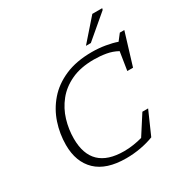

<svg xmlns="http://www.w3.org/2000/svg" viewBox="-209 -1101 1227 1277"><g transform="rotate(-30 404.0 -462.5)"><path d="M607 -28Q562.5 -10.5 507.2 -0.2Q452 10 394.5 10Q243 10 166.5 -63.2Q90 -136.5 90 -267Q90 -352 116.8 -432.5Q143.5 -513 199 -577.2Q254.5 -641.5 341.2 -679.2Q428 -717 548 -717Q599.5 -717 650 -708.5Q700.5 -700 736.5 -687L774 -735.5H808.5L733.5 -489.5H689.5L711.5 -629.5Q672 -651.5 626.8 -659.2Q581.5 -667 534.5 -667Q432 -667 360 -633.2Q288 -599.5 243 -543.2Q198 -487 177.2 -417.8Q156.5 -348.5 156.5 -277.5Q156.5 -38 405.5 -38Q441.5 -38 477.8 -43.5Q514 -49 546.5 -58L641 -205H685ZM535 -772 678 -935H754L750.5 -923L572.5 -772Z"/></g></svg>

Font: Newsreader 6pt Light
Style: Italic
Weight: 300
Italic angle: -17°
Designer: Hugues Gentile
Foundry: Production Type
Version: Version 1.003; ttfautohint (v1.8.3)